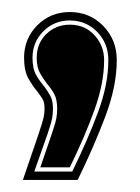

<svg xmlns="http://www.w3.org/2000/svg" viewBox="-20 -160 232 319"><path d="M18 139Q36 87 43.5 64.5Q51 42 52.5 35Q54 28 54 21Q54 10 51 5Q48 0 42 -8Q35 -16 27.5 -29Q20 -42 20 -64Q20 -96 42 -118Q64 -140 96 -140Q129 -140 151.5 -117Q174 -94 174 -60Q174 -17 155 33.5Q136 84 109 139ZM37 125H100Q126 72 143 26Q160 -20 160 -60Q160 -88 141.5 -107Q123 -126 96 -126Q70 -126 52 -108Q34 -90 34 -64Q34 -46 40 -35.5Q46 -25 53 -17Q59 -9 63.5 -1Q68 7 68 21Q68 29 66.5 37Q65 45 58.5 64Q52 83 37 125ZM47 118Q60 80 66 62.5Q72 45 73.5 37Q75 29 75 21Q75 5 70 -4Q65 -13 58 -21Q52 -29 46.5 -38.5Q41 -48 41 -64Q41 -88 57 -103.5Q73 -119 96 -119Q121 -119 137 -101.5Q153 -84 153 -60Q153 -22 137 22.5Q121 67 96 118Z"/></svg>

Font: Alumni Sans Collegiate One SC
Style: Regular
Weight: 400
Designer: Robert E. Leuschke
Foundry: Robert E. Leuschke
Version: Version 1.100